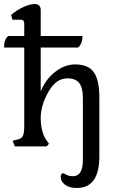

<svg xmlns="http://www.w3.org/2000/svg" viewBox="-23 -729 586 956"><path d="M471.7 49.8V-243.2Q471.7 -330.1 444.3 -369.1Q417 -408.2 350.6 -408.2Q298.8 -408.2 251 -370.6Q203.1 -333 179.7 -273.4V-492.2H365.2Q387.7 -509.8 387.7 -549.8H179.7V-679.7Q179.7 -693.4 171.9 -701.2Q164.1 -709 150.4 -709Q126 -709 92.3 -693.4Q58.6 -677.7 32.2 -654.3L39.1 -630.9H80.1Q97.7 -630.9 97.7 -611.3V-549.8H17.6Q-2.9 -532.2 -2.9 -492.2H97.7V-100.6Q97.7 -65.4 90.3 -51.3Q83 -37.1 59.6 -33.2L40 -28.3L50.8 0H210L220.7 -13.7L210 -28.3Q179.7 -69.3 179.7 -144.5V-149.4Q182.6 -211.9 220.2 -275.4Q257.8 -338.9 311.5 -338.9Q353.5 -338.9 371.6 -315.4Q389.6 -292 389.6 -243.2V68.4Q389.6 148.4 339.8 148.4Q321.3 148.4 307.6 141.1Q293.9 133.8 292 133.8Q279.3 133.8 279.3 152.3Q279.3 173.8 300.3 190.4Q321.3 207 359.4 207Q471.7 207 471.7 49.8Z"/></svg>

Font: Kurale
Style: Regular
Weight: 400
Version: 1.0; ttfautohint (v1.3)